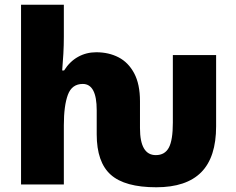

<svg xmlns="http://www.w3.org/2000/svg" viewBox="-20 -780 1000 812"><path d="M641 12Q508 12 448.5 -41Q389 -94 389 -212V-314Q389 -425 330 -425Q284 -425 267 -379Q250 -333 250 -250V0H69V-760H250V-624Q250 -589 248 -553Q246 -517 243 -482H251Q275 -520 310 -539.5Q345 -559 387 -559Q440 -559 481.5 -537.5Q523 -516 547.5 -470Q572 -424 572 -352V-238Q572 -124 639 -124Q677 -124 694 -155.5Q711 -187 711 -261V-547H894V-246Q894 -115 831 -51.5Q768 12 641 12Z"/></svg>

Font: Noto Sans Disp ExtBd
Style: Regular
Weight: 800
Designer: Monotype Design Team
Foundry: Monotype Imaging Inc.
Version: Version 2.000;GOOG;noto-source:20170915:90ef993387c0; ttfaut